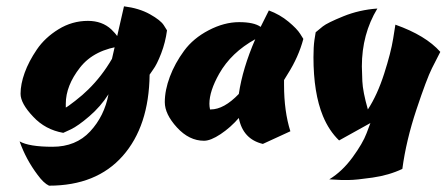

<svg xmlns="http://www.w3.org/2000/svg" viewBox="-20 -435 1412 607"><path d="M42 12Q72 29 146 29Q220 29 265 -19.5Q310 -68 323 -137Q298 -98 262.5 -67.5Q227 -37 204 -26L180 -15Q123 -25 85 -66Q45 -108 45 -138.5Q45 -169 58 -205Q71 -241 96.5 -278.5Q122 -316 165 -342.5Q208 -369 258 -369Q303 -369 332 -342Q357 -318 369 -290Q278 -279 233 -221.5Q188 -164 188 -107Q188 -101 188 -95Q193 -97 217.5 -116Q242 -135 259 -152Q302 -194 334 -249L372 -415Q420 -409 454 -390Q488 -371 498 -355L508 -339Q503 -301 489.5 -266Q476 -231 464 -215L453 -199Q451 -36 368 58Q285 152 135 152Q118 144 99 118Q62 69 42 12Z M878 -167Q878 -83 898 -20L811 20Q748 5 735 -62Q709 -32 677.5 -11Q646 10 625 10Q578 10 539.5 -32Q501 -74 501 -112Q501 -150 517 -192.5Q533 -235 562 -274.5Q591 -314 640 -339.5Q689 -365 736 -365Q783 -365 804 -350L830 -402Q865 -389 892 -366.5Q919 -344 929 -328L939 -312Q924 -255 889 -200L878 -182Q878 -174 878 -167ZM646 -89Q688 -89 735 -138Q747 -219 787 -311Q711 -269 673 -202Q642 -147 642 -107Q642 -98 644 -89Q645 -89 646 -89Z M1173 -408Q1124 -327 1124 -225Q1124 -212 1125.5 -178.5Q1127 -145 1143 -89Q1173 -135 1194.5 -202Q1216 -269 1223 -313L1230 -357Q1326 -323 1372 -271Q1362 -252 1345.5 -219Q1329 -186 1296.5 -88.5Q1264 9 1252 99Q1210 119 1157.5 126.5Q1105 134 1084.5 134Q1064 134 1058 134L1021 132Q1062 107 1094.5 62.5Q1127 18 1139 -14L1151 -46L1052 9Q1020 -22 1001 -68Q971 -141 971 -254Q971 -287 974 -308L978 -333Q986 -340 1000.5 -351.5Q1015 -363 1065.5 -383.5Q1116 -404 1173 -408Z"/></svg>

Font: Ceviche One
Style: Regular
Weight: 400
Version: Version 1.002